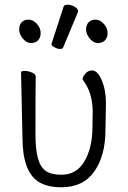

<svg xmlns="http://www.w3.org/2000/svg" viewBox="-20 -779 540 812"><path d="M198 -594Q249 -750 249 -751Q251 -759 266 -759Q281 -759 295.5 -750.5Q310 -742 310 -732Q310 -730 310 -729L247 -578Q245 -572 234 -572Q223 -572 210.5 -579Q198 -586 198 -590Q198 -592 198 -594ZM424 -608.5Q413 -597 394 -597Q375 -597 359.5 -616Q344 -635 344 -654Q344 -673 354.5 -684.5Q365 -696 384 -696Q403 -696 419 -678Q435 -660 435 -640Q435 -620 424 -608.5ZM141 -608.5Q130 -597 111 -597Q92 -597 76.5 -616Q61 -635 61 -654Q61 -673 71.5 -684.5Q82 -696 101 -696Q120 -696 136 -678Q152 -660 152 -640Q152 -620 141 -608.5ZM426 -230Q426 -121 379 -54Q332 13 240 13Q177 13 140 -12Q75 -57 75 -198Q71 -394 69 -474Q70 -479 85 -479Q100 -479 115.5 -472Q131 -465 131 -456Q130 -401 130 -210Q130 -149 140 -111Q150 -73 173 -56.5Q196 -40 240 -40Q304 -40 337.5 -97.5Q371 -155 371 -242L372 -306Q372 -388 330 -441L329 -444Q329 -453 340.5 -467Q352 -481 369 -481Q393 -481 410.5 -439.5Q428 -398 428 -342Q428 -339 426 -230Z"/></svg>

Font: Moon Stars Kai T HW Light
Style: Regular
Weight: 300
Designer: GuiWonder
Version: Version 1.101